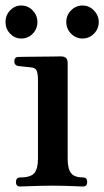

<svg xmlns="http://www.w3.org/2000/svg" viewBox="-22 -678 379 698"><path d="M52 0Q36 0 36 -16Q36 -33 52 -33Q90 -33 103 -49Q116 -65 116 -101V-385Q116 -413 110.5 -422.5Q105 -432 91 -433Q84 -434 67.5 -435.5Q51 -437 44 -438Q30 -441 30 -455Q30 -471 45 -471Q48 -471 70 -471.5Q92 -472 119.5 -472Q147 -472 170 -472.5Q193 -473 199 -473Q224 -473 224 -450V-101Q224 -65 236 -49Q248 -33 280 -33Q295 -33 295 -16Q295 0 280 0Q273 0 253 -1Q233 -2 210 -2.5Q187 -3 169 -3Q152 -3 127 -2.5Q102 -2 80.5 -1Q59 0 52 0ZM278 -538Q254 -538 236.5 -555.5Q219 -573 219 -598Q219 -623 236.5 -640.5Q254 -658 278 -658Q302 -658 319.5 -640Q337 -622 337 -598Q337 -573 319.5 -555.5Q302 -538 278 -538ZM55 -538Q32 -538 15 -555.5Q-2 -573 -2 -598Q-2 -623 15 -640.5Q32 -658 55 -658Q80 -658 97 -640Q114 -622 114 -598Q114 -573 97 -555.5Q80 -538 55 -538Z"/></svg>

Font: Zen Old Mincho Black
Style: Regular
Weight: 900
Designer: Yoshimichi Ohira
Foundry: Positype
Version: Version 1.001